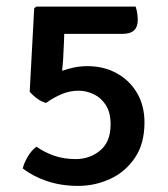

<svg xmlns="http://www.w3.org/2000/svg" viewBox="-20 -566 522 598"><path d="M51 -41.5Q54 -56.5 66 -77.2Q78 -98 93.5 -109Q120.5 -90.5 150.2 -80.5Q180 -70.5 216 -70.5Q260 -70.5 292.2 -97.5Q324.5 -124.5 324.5 -178.5Q324.5 -215.5 309.8 -238.5Q295 -261.5 272 -272.5Q249 -283.5 224.5 -283.5Q197.5 -283.5 172.5 -273Q147.5 -262.5 123.5 -245.5Q110 -248.5 96 -258.8Q82 -269 72.5 -280.5L86.5 -540L93 -545.5H402.5Q406.5 -533 407.8 -522Q409 -511 409 -503.5Q409 -460.5 362 -460.5H209.5Q196 -460.5 180 -460.5Q180 -449.5 179.5 -441L176.5 -379Q175.5 -363 173.5 -345.5Q192 -352 211.5 -356Q231 -360 252 -360Q303 -360 343.2 -338Q383.5 -316 406.8 -276.5Q430 -237 430 -184.5Q430 -118.5 400.2 -74.5Q370.5 -30.5 323.2 -8.8Q276 13 223.5 13Q170.5 13 126.2 -2Q82 -17 51 -41.5Z"/></svg>

Font: Signika SC
Style: Regular
Weight: 400
Designer: Anna Giedryś
Foundry: Anna Giedryś
Version: Version 2.000; ttfautohint (v1.8.3) -l 8 -r 50 -G 200 -x 9 -